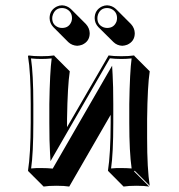

<svg xmlns="http://www.w3.org/2000/svg" viewBox="-20 -640 673 720"><path d="M95.2 -250Q95.2 -369.1 85 -429.2L86.9 -432.1Q105 -429.2 134.8 -429.2Q164.6 -429.2 183.1 -432.1L185.1 -429.2L241.7 -372.6Q233.4 -318.8 231.4 -193.4V-163.1L387.2 -432.1Q405.3 -429.2 435.1 -429.2Q464.4 -429.2 482.9 -432.1L484.9 -429.2L541.5 -372.6Q533.2 -318.8 531.7 -193.4V-122.6Q531.7 -6.3 541.5 56.6L484.9 0L482.9 2.9L539.6 59.6Q521.5 56.6 491.7 56.6Q462.4 56.6 443.4 59.6L387.2 2.9L384.8 0Q394.5 -61 395 -179.2V-209.5L239.7 59.6Q221.7 56.6 191.4 56.6Q161.6 56.6 143.6 59.6L86.9 2.9L85 0Q94.7 -61 95.2 -179.2ZM166 -571.8Q166 -602.1 193.4 -615.7Q203.1 -620.1 212.9 -620.1Q231.9 -619.1 245.6 -606.4L302.2 -549.8Q315.9 -534.7 316.4 -515.6Q316.4 -484.9 288.1 -472.2Q278.8 -468.8 269.5 -468.3Q250 -469.2 236.3 -481.9L179.7 -538.6Q166.5 -552.7 166 -571.8ZM335 -571.8Q335 -602.1 362.3 -615.7Q372.1 -620.1 381.8 -620.1Q400.9 -619.1 414.6 -606.4L471.2 -549.8Q484.9 -534.7 485.4 -515.6Q485.4 -484.9 457 -472.2Q447.8 -468.8 438.5 -468.3Q418.9 -469.2 405.3 -482.4L348.6 -538.6Q335.4 -552.7 335 -571.8ZM345.2 -571.8Q345.2 -545.9 369.6 -537.1Q376.5 -535.2 381.8 -535.2Q407.7 -535.2 417 -559.6Q418.9 -566.4 418.9 -571.8Q418.9 -597.2 395.5 -607.4Q388.2 -609.9 381.8 -609.9Q356.9 -609.9 347.7 -585.9Q345.2 -578.6 345.2 -571.8ZM175.8 -571.8Q175.8 -545.9 200.2 -537.1Q206.1 -535.2 212.9 -535.2Q238.8 -535.2 248 -559.6Q250 -566.4 250 -571.8Q250 -597.2 226.6 -607.4Q219.2 -609.9 212.9 -609.9Q188 -609.9 178.7 -585.9Q175.8 -578.6 175.8 -571.8ZM105 -250V-179.2Q105 -65.4 96.7 -8.3Q116.2 -10.3 134.8 -9.8Q157.2 -9.8 177.7 -7.8L400.4 -393.6L402.3 -360.4Q404.8 -319.3 404.8 -250V-179.2Q404.8 -65.4 396.5 -8.3Q416 -10.3 435.1 -9.8Q454.6 -9.8 473.6 -8.3Q464.8 -69.3 464.8 -179.2V-250Q466.8 -371.6 473.6 -420.9Q454.1 -418.9 435.1 -418.9Q412.1 -418.9 392.1 -421.4L169.4 -35.6L167.5 -68.4Q165 -107.9 165 -179.2V-250Q167 -371.6 173.8 -420.9Q154.3 -418.9 134.8 -418.9Q115.2 -418.9 96.2 -420.9Q105 -361.8 105 -250Z"/></svg>

Font: Linux Biolinum Shadow O
Style: Regular
Weight: 400
Designer: Philipp H. Poll
Foundry: Philipp H. Poll
Version: Version 1.0.4